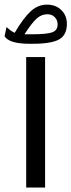

<svg xmlns="http://www.w3.org/2000/svg" viewBox="-42 -820 312 838"><path d="M-22 -661.6 -13.7 -701.7Q-7.3 -696.3 2.9 -688.2Q13.2 -680.2 22 -676.8Q61 -742.7 92.5 -771.2Q124 -799.8 162.6 -799.8Q201.7 -799.8 225.8 -775.9Q250 -752 250 -715.8Q250 -667.5 216.3 -648.2Q182.6 -628.9 99.6 -628.9H87.9Q-1.5 -628.9 -22 -661.6ZM98.6 -670.4Q161.1 -670.4 185.3 -678.7Q209.5 -687 209.5 -713.9Q209.5 -732.4 197 -745.1Q184.6 -757.8 164.6 -757.8Q138.2 -757.8 116.9 -738Q95.7 -718.3 64.9 -670.4ZM72.3 -570.8H154.8V-1.4H72.3Z"/></svg>

Font: Vazir FD-UI
Style: Regular-FD-UI
Weight: 400
Designer: Saber Rastikerdar
Foundry: Saber Rastikerdar
Version: Version 30.1.0